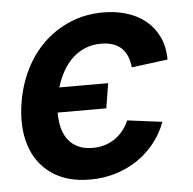

<svg xmlns="http://www.w3.org/2000/svg" viewBox="-45 -598 656 654"><g transform="rotate(-5 283.0 -271.5)"><path d="M27.7 -272.7Q37.3 -331 62.5 -382.1Q87.7 -433.2 126.8 -471.1Q165.8 -508.9 217.5 -530.7Q269.2 -552.6 331.7 -552.6Q373.6 -552.6 410.5 -541.4Q447.4 -530.2 475.1 -507.8Q502.8 -485.4 519 -451.9Q535.2 -418.3 535.5 -373.6L411.9 -357.6Q403.4 -447.1 313.9 -447.1Q285.5 -447.1 261.4 -437.5Q237.2 -427.9 217.9 -410.2Q198.5 -392.4 183.9 -367.2Q169.4 -342 160.2 -311.1H327.1L313.2 -226.2H147Q146.7 -196.4 153.2 -172.2Q159.8 -148.1 173.3 -131.2Q186.8 -114.3 207.6 -105.1Q228.3 -95.9 256 -95.9Q278.4 -95.9 297.6 -101.9Q316.8 -108 332.6 -119Q348.4 -130 360.4 -145.2Q372.5 -160.5 380.7 -179L499.6 -163.7Q485.4 -125.4 460.2 -93.2Q435 -61.1 401.1 -38Q367.2 -14.9 325.8 -2.1Q284.4 10.7 237.9 10.7Q158.4 10.7 106.5 -25.6Q54.3 -62.1 34.1 -125.7Q13.8 -189.3 27.7 -272.7Z"/></g></svg>

Font: Inter P Semi Bold
Style: Italic
Weight: 600
Italic angle: 9.39999°
Designer: Rasmus Andersson
Foundry: rsms
Version: Version 3.018;git-588b23468